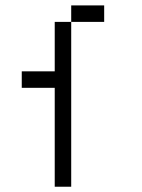

<svg xmlns="http://www.w3.org/2000/svg" viewBox="-20 -708 540 728"><path d="M375 -625H250V-687.5H375ZM62.5 -437.5H187.5V-625H250V0H187.5V-375H62.5Z"/></svg>

Font: 寒蝉点阵体 16px
Style: Regular
Weight: 400
Designer: Designed by Warren2060
Foundry: ChillType
Version: Version 1.000